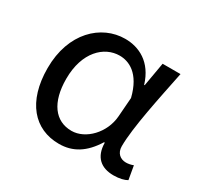

<svg xmlns="http://www.w3.org/2000/svg" viewBox="-129 -743 958 920"><g transform="rotate(30 350.0 -283.5)"><path d="M66 -274C66 -88 158 14 294 14C370 14 429 -22 478 -101H482C483 -21 528 14 596 14C629 14 655 7 670 -2L657 -77C645 -72 630 -69 617 -69C586 -69 561 -89 561 -127C561 -230 602 -419 632 -567H533L510 -435H507C474 -544 395 -581 319 -581C187 -581 66 -469 66 -274ZM476 -243C469 -149 393 -70 315 -70C224 -70 169 -144 169 -274C169 -422 251 -498 336 -498C386 -498 454 -471 484 -349Z"/></g></svg>

Font: Kawkab Mono Light
Style: Bold
Weight: 400
Monospace: yes
Designer: Abdullah Arif
Foundry: Abdullah Arif
Version: Version 1.000;PS 000.500;hotconv 1.0.88;makeotf.lib2.5.64775